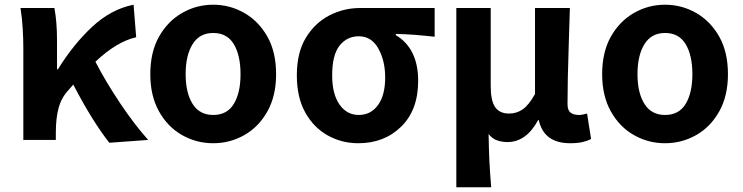

<svg xmlns="http://www.w3.org/2000/svg" viewBox="-20 -594 3154 815"><path d="M609 0 444 12Q371 -81 291 -235L271 -212Q241 -180 229 -136.5Q217 -93 217 -32V0H79V-393Q79 -426 76.5 -471Q74 -516 67 -560H211Q222 -501 222 -423V-300H226Q290 -404 370.5 -479.5Q451 -555 547 -574L558 -436Q475 -417 385 -332Q429 -247 489.5 -156.5Q550 -66 609 0Z M885 14Q814 14 753 -20.5Q692 -55 655 -121Q618 -187 618 -279Q618 -373 655 -438.5Q692 -504 753 -539Q814 -574 885 -574Q956 -574 1017 -539Q1078 -504 1115 -438.5Q1152 -373 1152 -279Q1152 -187 1115 -121Q1078 -55 1017 -20.5Q956 14 885 14ZM885 -106Q944 -106 972.5 -153Q1001 -200 1001 -279Q1001 -359 972.5 -406.5Q944 -454 885 -454Q827 -454 797.5 -406.5Q768 -359 768 -279Q768 -200 797.5 -153Q827 -106 885 -106Z M1501 14Q1430 14 1370.5 -19.5Q1311 -53 1275.5 -117Q1240 -181 1240 -274Q1240 -371 1278.5 -434Q1317 -497 1378 -528.5Q1439 -560 1508 -560H1825V-438Q1780 -443 1742 -446Q1704 -449 1660 -450V-445Q1755 -388 1755 -251Q1755 -127 1683 -56.5Q1611 14 1501 14ZM1503 -106Q1554 -106 1584.5 -148Q1615 -190 1615 -265Q1615 -336 1586 -388Q1557 -440 1503 -440Q1453 -440 1421.5 -400.5Q1390 -361 1390 -274Q1390 -195 1421 -150.5Q1452 -106 1503 -106Z M1917 201V-560H2063V-229Q2063 -166 2082 -139Q2101 -112 2141 -112Q2173 -112 2199 -130Q2225 -148 2251 -195V-560H2399Q2397 -481 2394 -397Q2389 -250 2389 -152Q2389 -126 2402 -116Q2415 -106 2437 -106Q2452 -106 2472 -112L2489 -4Q2474 4 2453 9Q2432 14 2400 14Q2289 14 2267 -84H2264Q2214 9 2134 9Q2111 9 2090.5 2Q2070 -5 2054 -25Q2055 41 2057.5 91.5Q2060 142 2065 201Z M2803 14Q2732 14 2671 -20.5Q2610 -55 2573 -121Q2536 -187 2536 -279Q2536 -373 2573 -438.5Q2610 -504 2671 -539Q2732 -574 2803 -574Q2874 -574 2935 -539Q2996 -504 3033 -438.5Q3070 -373 3070 -279Q3070 -187 3033 -121Q2996 -55 2935 -20.5Q2874 14 2803 14ZM2803 -106Q2862 -106 2890.5 -153Q2919 -200 2919 -279Q2919 -359 2890.5 -406.5Q2862 -454 2803 -454Q2745 -454 2715.5 -406.5Q2686 -359 2686 -279Q2686 -200 2715.5 -153Q2745 -106 2803 -106Z"/></svg>

Font: Source Han Sans CN Bold
Style: Bold
Weight: 700
Designer: Ryoko NISHIZUKA 西塚涼子 (kana & ideographs); Paul D. Hunt (Latin, Greek & Cyrillic); Wenlong ZHANG 张文龙 (bopomofo); Sandoll 
Foundry: Adobe Systems Incorporated
Version: Version 1.00;May 30, 2023;FontCreator 11.5.0.2422 32-bit